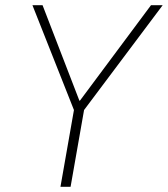

<svg xmlns="http://www.w3.org/2000/svg" viewBox="-20 -720 647 740"><path d="M265 -296 105 -700H144L286 -332H288L562 -700H607L304 -296L252 0H213Z"/></svg>

Font: Chakra Petch ExtraLight
Style: Italic
Weight: 275
Italic angle: -10°
Designer: Katatrad Aksorn Co.,Ltd.
Foundry: Cadson Demak Co.,Ltd.
Version: Version 1.000; ttfautohint (v1.6)